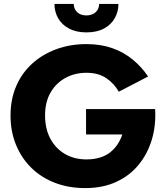

<svg xmlns="http://www.w3.org/2000/svg" viewBox="-20 -942 854 984"><path d="M421 -253H607Q598 -226 582.5 -202.5Q567 -179 545 -161.5Q523 -144 492 -134.5Q461 -125 423 -125Q361 -125 313.5 -152.5Q266 -180 238.5 -230.5Q211 -281 211 -350Q211 -420 239.5 -468.5Q268 -517 316 -543Q364 -569 423 -569Q484 -569 524.5 -541.5Q565 -514 589 -472L739 -550Q706 -599 660.5 -636.5Q615 -674 556 -695Q497 -716 423 -716Q340 -716 269 -690Q198 -664 145 -616Q92 -568 63 -500.5Q34 -433 34 -350Q34 -267 62.5 -198.5Q91 -130 142 -80.5Q193 -31 263 -4.5Q333 22 417 22Q506 22 575 -9.5Q644 -41 690 -97Q736 -153 758 -226Q780 -299 775 -383H421ZM259 -922Q259 -882 278 -848.5Q297 -815 334 -795.5Q371 -776 423 -776Q476 -776 512.5 -795.5Q549 -815 568 -848.5Q587 -882 587 -922H488Q488 -905 480 -891.5Q472 -878 457 -870.5Q442 -863 423 -863Q403 -863 388.5 -870.5Q374 -878 366 -891.5Q358 -905 358 -922Z"/></svg>

Font: Glinicke Jost Bold
Style: Bold
Weight: 700
Version: Version 3.710